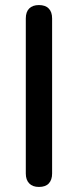

<svg xmlns="http://www.w3.org/2000/svg" viewBox="-20 -732 308 759"><path d="M134 7Q109 7 95.5 -7Q82 -21 82 -46V-659Q82 -685 95.5 -698.5Q109 -712 134 -712Q159 -712 172.5 -698.5Q186 -685 186 -659V-46Q186 -21 173 -7Q160 7 134 7Z"/></svg>

Font: Nunito ExtraLight SemiBold
Style: Regular
Weight: 600
Version: Version 3.602